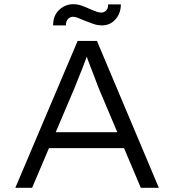

<svg xmlns="http://www.w3.org/2000/svg" viewBox="-20 -895 830 915"><path d="M53 0 350 -700H442L737 0H651L449 -478Q440 -502 431.5 -524.5Q423 -547 414.5 -568.5Q406 -590 398 -612Q390 -634 382 -656H404Q395 -630 387 -607.5Q379 -585 370.5 -564Q362 -543 353 -521Q344 -499 334 -473L133 0ZM177 -189 208 -265H577L603 -189ZM466 -774Q444 -774 422 -782Q400 -790 377 -799Q363 -805 351 -810Q339 -815 328 -815Q314 -815 304 -804.5Q294 -794 294 -774H233Q233 -821 262 -848Q291 -875 329 -875Q351 -875 371 -867.5Q391 -860 413 -850Q425 -845 438.5 -840Q452 -835 462 -835Q476 -835 486 -845Q496 -855 495 -874H556Q556 -846 544.5 -823.5Q533 -801 513 -787.5Q493 -774 466 -774Z"/></svg>

Font: Lexend Exa Light
Style: Regular
Weight: 300
Designer: Bonnie Shaver-Troup, Thomas Jockin
Foundry: Lexend
Version: Version 1.007